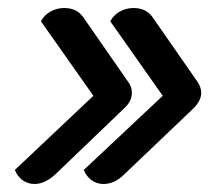

<svg xmlns="http://www.w3.org/2000/svg" viewBox="-20 -531 557 479"><path d="M66 -72Q50 -72 37 -81Q24 -90 17 -107L213 -292L82 -478Q91 -494 106.5 -502.5Q122 -511 140 -511Q171 -511 187 -489L301 -325Q309 -314 309 -299Q309 -278 289 -260L118 -96Q92 -72 66 -72ZM238 -72Q222 -72 209 -81Q196 -90 189 -107L386 -292L255 -478Q264 -494 279.5 -502.5Q295 -511 313 -511Q344 -511 360 -489L474 -325Q482 -312 482 -299Q482 -280 462 -260L290 -96Q266 -72 238 -72Z"/></svg>

Font: K2D Medium
Style: Italic
Weight: 500
Italic angle: -10°
Designer: Katatrad Aksorn Co.,Ltd.
Foundry: Cadson Demak Co.,Ltd.
Version: Version 1.000; ttfautohint (v1.6)